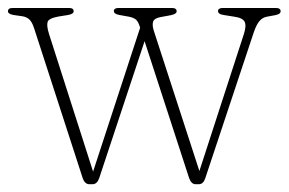

<svg xmlns="http://www.w3.org/2000/svg" viewBox="-20 -466 744 494"><path d="M218 8H210Q198 8 192.5 -8.5L68 -392.5Q63 -408.5 56.2 -415.2Q49.5 -422 38.5 -424L14.5 -427.5Q0.5 -430 0.5 -437Q0.5 -445.5 12.5 -445.5H157.5Q169.5 -445.5 169.5 -437Q169.5 -430 155.5 -427.5L130.5 -423.5Q105.5 -419 102.5 -409.5Q99.5 -400 106 -379L219.5 -24.5L340.5 -394.5L339.5 -398Q335.5 -410.5 329.8 -415.5Q324 -420.5 312 -423L287 -427.5Q273 -430 273 -437.5Q273 -445.5 285.5 -445.5H422Q434.5 -445.5 434.5 -437Q434.5 -430 420 -427L393 -422Q376.5 -419 373.8 -409.8Q371 -400.5 376.5 -384.5L493 -26L607 -377Q614.5 -399.5 609.5 -409.8Q604.5 -420 583 -423L555 -427.5Q541 -429.5 541 -437.5Q541 -445.5 553.5 -445.5H689.5Q702 -445.5 702 -437Q702 -429.5 688 -427L666.5 -423Q655.5 -421 647.5 -411.8Q639.5 -402.5 632.5 -381.5L508 -7Q503 8 491.5 8H483.5Q472 8 466.5 -8L352 -360L235 -7Q229.5 8 218 8Z"/></svg>

Font: Fraunces 72pt S050 Thin
Style: Regular
Weight: 100
Version: Version 1.000; ttfautohint (v1.8.3)